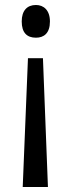

<svg xmlns="http://www.w3.org/2000/svg" viewBox="-20 -563 285 769"><path d="M180 -477C180 -522 155 -543 124 -543C88 -543 67 -520 67 -477C67 -432 88 -412 124 -412C156 -412 180 -430 180 -477ZM92 -330 71 186H172L152 -330Z"/></svg>

Font: Noto Sans Gujarati Condensed
Style: Regular
Weight: 400
Width: 3
Designer: Jelle Bosma - Monotype Design Team, Universal Thirst
Foundry: Monotype Imaging Inc.
Version: Version 2.106